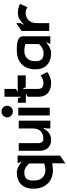

<svg xmlns="http://www.w3.org/2000/svg" viewBox="842 -1556 921 2646"><g transform="rotate(-90 1303.0 -232.5)"><path d="M26 -234C26 -50 144 36 282 36C306 36 338 30 369 28L377 27L374 208L482 134V-451H380V-438L403 -391L379 -409C351 -429 299 -462 252 -462C128 -462 26 -397 26 -234ZM138 -232C138 -341 187 -358 255 -358C309 -358 356 -313 372 -293L374 -291V-84L368 -82C350 -77 314 -68 282 -68C208 -68 138 -111 138 -232Z M548 -146C548 -55 603 11 699 11C788 11 832 -51 846 -78C850 -85 851 -89 851 -89L865 -84L856 -55V0H964V-435H856V-242C856 -103 747 -96 717 -96C675 -96 654 -120 654 -164V-435H548Z M1009 -594C1009 -550 1046 -516 1089 -516C1132 -516 1169 -550 1169 -594C1169 -638 1132 -673 1089 -673C1046 -673 1009 -638 1009 -594ZM1035 -8H1143V-442H1035Z M1211 -337H1338L1293 -314V-156C1295 -52 1364 11 1483 11C1559 11 1617 -29 1634 -42L1586 -135C1572 -122 1535 -95 1483 -95C1426 -95 1401 -119 1401 -172V-385L1424 -339H1587V-450H1357L1401 -473V-632H1293V-401L1271 -447H1211Z M1671 -206C1671 -52 1773 11 1897 11C1944 11 1993 -19 2024 -42L2048 -60L2025 -14V0H2127V-377C2127 -455 2017 -462 1952 -462H1927C1789 -462 1671 -381 1671 -206ZM1783 -208C1783 -319 1853 -358 1927 -358C1959 -358 1993 -350 2013 -345L2019 -344V-154L2016 -152C2000 -136 1954 -93 1900 -93C1833 -93 1783 -108 1783 -208Z M2200 -15H2308V-194C2308 -292 2382 -340 2445 -340C2488 -340 2514 -325 2527 -314L2573 -417C2559 -425 2516 -447 2453 -447C2378 -447 2346 -416 2310 -384L2281 -358L2308 -411V-469L2200 -397Z"/></g></svg>

Font: Charger Eco
Style: Regular
Weight: 1000
Designer: Jasper
Foundry: Cannot Into Space Fonts
Version: Version 1.1